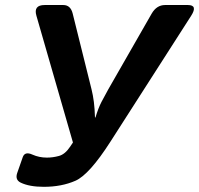

<svg xmlns="http://www.w3.org/2000/svg" viewBox="-20 -720 785 757"><path d="M123.5 -658.2Q111.3 -700.2 156.2 -700.2H229.5Q258.3 -700.2 266.6 -666.5L340.8 -368.2Q346.7 -344.7 350.1 -317.9Q353.5 -291 354.5 -256.8H356.4Q367.2 -293 380.1 -318.1Q393.1 -343.3 407.2 -368.2L578.1 -666.5Q597.7 -700.2 630.9 -700.2H720.7Q760.7 -700.2 733.9 -658.2L415.5 -161.6Q332 -31.2 277.3 -7.3Q222.7 16.6 152.8 16.6Q95.7 16.6 61.5 0Q38.6 -11.2 47.9 -38.1L69.8 -100.6Q78.1 -124 107.9 -110.4Q134.3 -98.6 165 -98.6Q188.5 -98.6 212.6 -105.2Q236.8 -111.8 256.8 -142.1L267.6 -158.2Z"/></svg>

Font: Istok
Style: Bold Italic
Weight: 700
Italic angle: -13°
Designer: Andrey V. Panov
Foundry: Andrey V. Panov
Version: Version 1.0.3